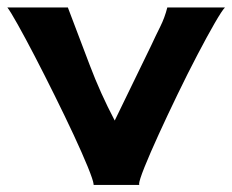

<svg xmlns="http://www.w3.org/2000/svg" viewBox="-25 -497 634 524"><path d="M354.5 5.9 355.5 7.8H230.5V5.9Q229.5 -4.9 214.4 -42Q199.2 -79.1 175.8 -129.4Q152.3 -179.7 124 -236.8Q95.7 -293.9 69.8 -343.8Q43.9 -393.6 23.4 -430.2Q2.9 -466.8 -4.9 -476.6H160.2Q190.4 -397.5 219.7 -319.8Q249 -242.2 288.1 -168L387.7 -373Q399.4 -398.4 412.1 -423.8Q424.8 -449.2 431.6 -476.6H588.9Q581.1 -468.8 560.5 -433.1Q540 -397.5 513.7 -347.2Q487.3 -296.9 459.5 -239.3Q431.6 -181.6 408.2 -130.4Q384.8 -79.1 369.6 -41.5Q354.5 -3.9 354.5 5.9Z"/></svg>

Font: Cherry Cream Soda
Style: Regular
Weight: 400
Designer: Font Diner, Inc
Foundry: Font Diner, Inc
Version: Version 1.000